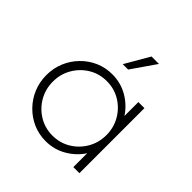

<svg xmlns="http://www.w3.org/2000/svg" viewBox="-160 -708 838 838"><g transform="rotate(45 258.5 -289.0)"><path d="M242.4 5.6Q200.7 5.6 164.2 -10.4Q127.8 -26.4 100 -54.9Q72.2 -83.3 56.6 -120.5Q41 -157.6 41 -200.7Q41 -243.8 56.6 -280.9Q72.2 -318.1 100 -346.5Q127.8 -375 164.2 -391Q200.7 -406.9 242.4 -406.9Q295.1 -406.9 338.5 -381.6Q381.9 -356.2 408.3 -315.3V-401.4H445.8V0H408.3V-85.4Q381.9 -45.1 338.5 -19.8Q295.1 5.6 242.4 5.6ZM246.5 -32.6Q292.4 -32.6 329.9 -55.2Q367.4 -77.8 389.6 -116Q411.8 -154.2 411.8 -200.7Q411.8 -247.2 389.6 -285.4Q367.4 -323.6 329.9 -346.2Q292.4 -368.8 246.5 -368.8Q200.7 -368.8 163.2 -346.2Q125.7 -323.6 103.5 -285.4Q81.2 -247.2 81.2 -200.7Q81.2 -154.2 103.5 -116Q125.7 -77.8 163.2 -55.2Q200.7 -32.6 246.5 -32.6ZM243.1 -470.1 308.3 -582.6H354.2L276.4 -470.1Z"/></g></svg>

Font: Afacad Flux ExtraLight
Style: Regular
Weight: 250
Designer: Kristian Moeller
Foundry: Dicotype
Version: Version 1.100